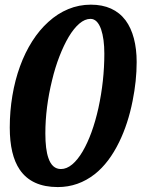

<svg xmlns="http://www.w3.org/2000/svg" viewBox="-20 -775 594 806"><path d="M63 -62.5Q21 -124 21 -239.7Q21 -308.1 32 -373.5Q43 -439 64 -496.6Q85 -554.2 115.2 -601.8Q145.5 -649.4 183.1 -683.1Q221.7 -718.3 266.6 -736.8Q311.5 -755.4 361.3 -755.4Q457.5 -755.4 507.3 -689.5Q530.3 -658.2 542 -613.8Q553.7 -569.3 553.7 -514.6Q553.7 -436 536.6 -351.1Q517.6 -255.4 480.5 -179.2Q438 -91.8 378.4 -44.4Q308.6 10.3 222.7 10.3Q112.8 10.3 63 -62.5ZM327.1 -139.6Q368.2 -210 393.1 -321.3Q418 -435.5 418 -549.8Q418 -611.8 404.3 -652.3Q388.7 -695.8 359.9 -695.8Q336.4 -695.8 313.2 -676Q290 -656.2 268.6 -620.6Q247.6 -585 229.5 -538.3Q211.4 -491.7 198.7 -438.5Q170.4 -323.7 170.4 -214.8Q170.4 -147.9 183.1 -111.8Q198.7 -65.4 235.8 -65.4Q259.8 -65.4 283 -84.7Q306.2 -104 327.1 -139.6Z"/></svg>

Font: Pattaya
Style: Regular
Weight: 400
Designer: Pablo Impallari / Thai characters Designed by Thanarat Vachiruckul and Suppakit Chalermlarp
Foundry: Pablo Impallari
Version: Version 1.007;September 16, 2023;FontCreator 15.0.0.2934 64-